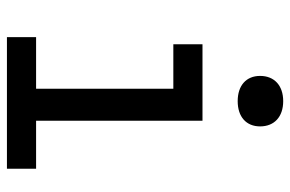

<svg xmlns="http://www.w3.org/2000/svg" viewBox="-158 -658 817 540"><g transform="rotate(90 250.0 -388.5)"><path d="M265 -649C309 -649 336 -673 336 -712C336 -752 309 -777 265 -777C221 -777 194 -752 194 -712C194 -673 221 -649 265 -649ZM455 0V-82H320V-550H105V-468H230V-82H85V0Z"/></g></svg>

Font: Tekne LDO
Style: Regular
Weight: 400
Monospace: yes
Designer: Alessio Laiso, Mario Rullo, Paolo Rosset
Foundry: Alessio Laiso
Version: Version 1.000;hotconv 1.0.109;makeotfexe 2.5.65596